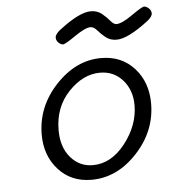

<svg xmlns="http://www.w3.org/2000/svg" viewBox="-47 -655 629 703"><g transform="rotate(-5 267.0 -303.5)"><path d="M94 -176Q94 -279 168 -358Q242 -437 335 -437Q410 -437 456.5 -385.5Q503 -334 503 -256Q503 -154 429.5 -75Q356 4 262 4Q187 4 140.5 -47.5Q94 -99 94 -176ZM157 -187Q157 -125 189.5 -87Q222 -49 271 -49Q339 -49 390.5 -115Q442 -181 442 -255Q442 -310 409.5 -347Q377 -384 326 -384Q264 -384 210.5 -328Q157 -272 157 -187ZM176 -526Q176 -538 195 -553Q270 -611 312 -611Q336 -611 352.5 -597.5Q369 -584 380.5 -570Q392 -556 402 -556Q422 -556 461 -583.5Q500 -611 508 -611Q516 -611 525 -603Q534 -595 534 -584Q534 -572 515 -557Q439 -499 398 -499Q374 -499 357.5 -512.5Q341 -526 329.5 -539.5Q318 -553 306 -553Q287 -553 248 -526Q209 -499 201 -499Q193 -499 184.5 -507Q176 -515 176 -526Z"/></g></svg>

Font: CMU Typewriter Text
Style: LightOblique
Weight: 200
Italic angle: -9.46001°
Version: Version 0.7.0